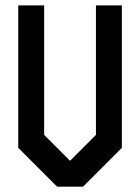

<svg xmlns="http://www.w3.org/2000/svg" viewBox="-20 -704 528 724"><path d="M341.8 -683.6H439.5V-146.5L293 0H195.3L48.8 -146.5V-683.6H146.5V-195.3L244.1 -97.7L341.8 -195.3Z"/></svg>

Font: BabelStone Runic Staveless Rule
Style: Regular
Weight: 400
Designer: Andrew West
Foundry: BabelStone
Version: Version 3.002 March 14, 2022